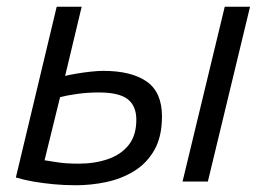

<svg xmlns="http://www.w3.org/2000/svg" viewBox="-20 -538 777 569"><path d="M205 11Q171 11 139 8Q107 5 78.5 0Q50 -5 27 -12L148 -518H222L173 -313Q185 -316 205 -319.5Q225 -323 247.5 -325.5Q270 -328 286 -328Q369 -328 414.5 -296.5Q460 -265 460 -193Q460 -133 437.5 -93.5Q415 -54 377.5 -31Q340 -8 295 1.5Q250 11 205 11ZM213 -53Q261 -53 300 -66.5Q339 -80 361.5 -108.5Q384 -137 384 -183Q384 -224 358.5 -244Q333 -264 273 -264Q239 -264 207.5 -259.5Q176 -255 158 -250L112 -63Q126 -61 150.5 -57Q175 -53 213 -53ZM521 0 646 -518H721L596 0Z"/></svg>

Font: Ubuntu Sans
Style: Italic
Weight: 400
Italic angle: -13.5°
Designer: Dalton Maag Ltd
Foundry: Dalton Maag Ltd
Version: Version 1.006